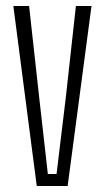

<svg xmlns="http://www.w3.org/2000/svg" viewBox="-20 -620 350 640"><path d="M102.5 0 24.5 -600H77L110.5 -296.5L139.5 -40H168.5L199.5 -296.5L233 -600H285L205.5 0Z"/></svg>

Font: Big Shoulders Text ExtraLight
Style: Regular
Weight: 250
Version: Version 2.002